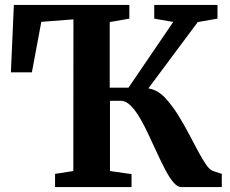

<svg xmlns="http://www.w3.org/2000/svg" viewBox="-20 -763 940 783"><path d="M204.5 0V-54L279 -65.5L279.5 -684L148.5 -674L110 -468H24.5L36.5 -743H507.5V-687L427.5 -673V-405.5H504L686.5 -673.5L609 -687V-743H867V-687L786.5 -673L585 -402.5Q624 -396.5 655.5 -361.8Q687 -327 713 -283Q734 -248.5 752.8 -212.5Q771.5 -176.5 788.5 -145Q805.5 -113.5 820.2 -92Q835 -70.5 848 -66L884.5 -54V0H720Q704 0 688 -18.5Q672 -37 655.8 -67.5Q639.5 -98 622.8 -134.5Q606 -171 589 -207Q571.5 -245.5 552.5 -278.5Q533.5 -311.5 513.5 -331.8Q493.5 -352 472.5 -352H428.5V-65.5L516.5 -53V0Z"/></svg>

Font: Merriweather 36pt
Style: Bold
Weight: 700
Designer: Eben Sorkin
Foundry: Eben Sorkin
Version: Version 2.100